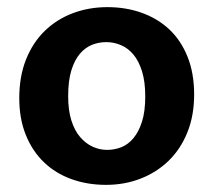

<svg xmlns="http://www.w3.org/2000/svg" viewBox="-20 -507 599 538"><path d="M524 -242Q524 -183 505 -136Q486 -89 452.5 -56.5Q419 -24 374 -6.5Q329 11 277 11Q225 11 180.5 -5Q136 -21 103.5 -52Q71 -83 52.5 -128.5Q34 -174 34 -232Q34 -293 53 -340.5Q72 -388 105.5 -420.5Q139 -453 184 -470Q229 -487 281 -487Q333 -487 377.5 -471Q422 -455 454.5 -424.5Q487 -394 505.5 -348Q524 -302 524 -242ZM387 -237Q387 -278 378 -307Q369 -336 354 -354Q339 -372 319 -380.5Q299 -389 278 -389Q257 -389 238 -381.5Q219 -374 204 -356.5Q189 -339 180 -310Q171 -281 171 -237Q171 -198 180 -169.5Q189 -141 204.5 -123Q220 -105 239.5 -96Q259 -87 280 -87Q301 -87 320 -94.5Q339 -102 354 -120Q369 -138 378 -166.5Q387 -195 387 -237Z"/></svg>

Font: Ek Mukta
Style: Bold
Weight: 700
Designer: Girish Dalvi and Yashodeep Gholap
Foundry: Ek Type
Version: Version 2.538;PS 1.002;hotconv 16.6.51;makeotf.lib2.5.65220;